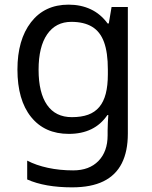

<svg xmlns="http://www.w3.org/2000/svg" viewBox="-20 -566 655 826"><path d="M275 -546Q328 -546 370.5 -526Q413 -506 443 -465H448L460 -536H530V9Q530 85 504 136.5Q478 188 425 214Q372 240 290 240Q232 240 183.5 231.5Q135 223 97 206V125Q135 145 186 156Q237 167 295 167Q364 167 403.5 126.5Q443 86 443 16V-5Q443 -17 444 -39.5Q445 -62 446 -71H442Q414 -30 372.5 -10Q331 10 276 10Q172 10 113.5 -63Q55 -136 55 -267Q55 -395 113.5 -470.5Q172 -546 275 -546ZM287 -472Q220 -472 183 -418.5Q146 -365 146 -266Q146 -167 182.5 -114.5Q219 -62 289 -62Q330 -62 359 -72.5Q388 -83 407 -105.5Q426 -128 435 -163Q444 -198 444 -246V-267Q444 -340 427.5 -385Q411 -430 376 -451Q341 -472 287 -472Z"/></svg>

Font: kannada15
Style: Book
Weight: 400
Designer: Jelle Bosma - Monotype Design Team
Foundry: Monotype Imaging Inc.
Version: Version 2.003